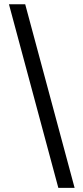

<svg xmlns="http://www.w3.org/2000/svg" viewBox="-20 -782 396 911"><path d="M256.8 109.4 22.5 -761.7H99.6L334 109.4Z"/></svg>

Font: GitLab Sans
Style: Regular
Weight: 400
Designer: Rasmus Andersson
Foundry: Modifications by GitLab B.V., manufactured by rsms
Version: Version 4.000;git-c8fb6b7